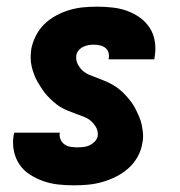

<svg xmlns="http://www.w3.org/2000/svg" viewBox="-20 -548 540 576"><path d="M202 8Q178 8 155 5.5Q132 3 110.5 -4.5Q89 -12 70 -24Q51 -36 38.5 -54.5Q26 -73 21.5 -96Q17 -119 21 -143L23 -150H160L159 -148Q158 -138 162 -129Q166 -120 174 -114.5Q182 -109 192 -107.5Q202 -106 212 -106Q221 -106 230.5 -107Q240 -108 248.5 -112Q257 -116 264 -123Q271 -130 273 -139Q275 -153 269 -164.5Q263 -176 253.5 -184.5Q244 -193 232 -197.5Q220 -202 208 -206.5Q196 -211 183.5 -216Q171 -221 160.5 -227.5Q150 -234 140.5 -242.5Q131 -251 122.5 -260Q114 -269 107 -279.5Q100 -290 93.5 -301Q87 -312 82.5 -324Q78 -336 75 -348.5Q72 -361 72 -374.5Q72 -388 74 -402Q78 -422 88 -441.5Q98 -461 113.5 -476Q129 -491 148.5 -501.5Q168 -512 188.5 -518Q209 -524 229.5 -526Q250 -528 271 -528Q294 -528 317 -525.5Q340 -523 361 -515.5Q382 -508 400 -495Q418 -482 429.5 -464Q441 -446 444.5 -423.5Q448 -401 444 -378L443 -370H306V-372Q308 -382 305.5 -390.5Q303 -399 296 -404.5Q289 -410 279.5 -412Q270 -414 261 -414Q253 -414 245 -412.5Q237 -411 229.5 -407.5Q222 -404 216 -397Q210 -390 209 -382Q207 -368 213 -356Q219 -344 228 -336Q237 -328 249 -323Q261 -318 273.5 -313.5Q286 -309 297.5 -304Q309 -299 320 -292.5Q331 -286 340.5 -278Q350 -270 358.5 -260.5Q367 -251 374.5 -241Q382 -231 387.5 -219.5Q393 -208 398 -196.5Q403 -185 405.5 -172Q408 -159 409 -145.5Q410 -132 407 -119Q404 -98 393 -78Q382 -58 365 -43Q348 -28 328 -18Q308 -8 287 -2Q266 4 244.5 6Q223 8 202 8Z"/></svg>

Font: Iosevka Heavy Oblique
Style: Regular
Weight: 900
Italic angle: -9°
Monospace: yes
Designer: Belleve Invis
Foundry: Belleve Invis
Version: Version 32.5.0; ttfautohint (v1.8.4)